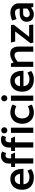

<svg xmlns="http://www.w3.org/2000/svg" viewBox="1686 -2428 755 4168"><g transform="rotate(-90 2064.0 -344.5)"><path d="M482 -213V-237Q482 -308 459.5 -367Q437 -426 389 -462Q341 -498 266 -498Q192 -498 138.5 -466Q85 -434 56.5 -376.5Q28 -319 28 -242Q28 -166 58 -108.5Q88 -51 149 -19.5Q210 12 299 12Q337 12 369 5Q401 -2 428 -15.5Q455 -29 478 -44L444 -126Q408 -107 375.5 -95Q343 -83 301 -83Q249 -83 216.5 -99.5Q184 -116 167.5 -145Q151 -174 146 -213ZM148 -289Q153 -325 167.5 -350Q182 -375 206.5 -388.5Q231 -402 262 -402Q294 -402 316.5 -388.5Q339 -375 353.5 -350Q368 -325 374 -289Z M522 -396H597V0H710V-396H836L800 -481H710V-518Q710 -556 725.5 -579.5Q741 -603 776 -603Q787 -603 800.5 -600Q814 -597 826 -591L857 -676Q848 -683 832.5 -689Q817 -695 800.5 -698.5Q784 -702 768 -702Q714 -702 676 -681Q638 -660 617.5 -622Q597 -584 597 -532V-481H522Z M870 -396H945V0H1058V-396H1184L1148 -481H1058V-518Q1058 -556 1073.5 -579.5Q1089 -603 1124 -603Q1135 -603 1148.5 -600Q1162 -597 1174 -591L1205 -676Q1196 -683 1180.5 -689Q1165 -695 1148.5 -698.5Q1132 -702 1116 -702Q1062 -702 1024 -681Q986 -660 965.5 -622Q945 -584 945 -532V-481H870Z M1376 0V-485H1263V0ZM1318 -563Q1346 -563 1365.5 -582.5Q1385 -602 1385 -630Q1385 -658 1365 -677Q1345 -696 1318 -696Q1290 -696 1271.5 -677Q1253 -658 1253 -630Q1253 -601 1271.5 -582Q1290 -563 1318 -563Z M1843 -116Q1810 -101 1779.5 -92.5Q1749 -84 1711 -84Q1670 -84 1639 -104.5Q1608 -125 1592 -161Q1576 -197 1576 -243Q1577 -288 1593.5 -324Q1610 -360 1641 -381Q1672 -402 1712 -402Q1750 -402 1781 -392.5Q1812 -383 1845 -369L1878 -449Q1855 -465 1823.5 -476Q1792 -487 1762 -492.5Q1732 -498 1712 -498Q1636 -498 1579.5 -466Q1523 -434 1492 -376.5Q1461 -319 1461 -242Q1461 -166 1491.5 -108.5Q1522 -51 1578 -19Q1634 13 1710 13Q1731 13 1761 7.5Q1791 2 1823 -9Q1855 -20 1876 -35Z M2072 0V-485H1959V0ZM2014 -563Q2042 -563 2061.5 -582.5Q2081 -602 2081 -630Q2081 -658 2061 -677Q2041 -696 2014 -696Q1986 -696 1967.5 -677Q1949 -658 1949 -630Q1949 -601 1967.5 -582Q1986 -563 2014 -563Z M2611 -213V-237Q2611 -308 2588.5 -367Q2566 -426 2518 -462Q2470 -498 2395 -498Q2321 -498 2267.5 -466Q2214 -434 2185.5 -376.5Q2157 -319 2157 -242Q2157 -166 2187 -108.5Q2217 -51 2278 -19.5Q2339 12 2428 12Q2466 12 2498 5Q2530 -2 2557 -15.5Q2584 -29 2607 -44L2573 -126Q2537 -107 2504.5 -95Q2472 -83 2430 -83Q2378 -83 2345.5 -99.5Q2313 -116 2296.5 -145Q2280 -174 2275 -213ZM2277 -289Q2282 -325 2296.5 -350Q2311 -375 2335.5 -388.5Q2360 -402 2391 -402Q2423 -402 2445.5 -388.5Q2468 -375 2482.5 -350Q2497 -325 2503 -289Z M2808 0V-339Q2829 -355 2852 -371Q2875 -387 2900.5 -397Q2926 -407 2950 -407Q2990 -407 3007.5 -380Q3025 -353 3025 -305V0H3138V-312Q3138 -366 3122.5 -408.5Q3107 -451 3072 -476Q3037 -501 2977 -501Q2948 -501 2915 -492Q2882 -483 2850.5 -466.5Q2819 -450 2791 -427L2771 -485H2696V0Z M3603 -485H3224L3247 -393H3464L3208 -59L3222 0H3614L3604 -90H3348L3609 -422Z M3773 -143Q3773 -172 3794 -196Q3815 -220 3853 -220H3962V-133Q3936 -107 3906 -92Q3876 -77 3844 -77Q3822 -77 3806 -86.5Q3790 -96 3781.5 -111Q3773 -126 3773 -143ZM3732 -363Q3760 -375 3797.5 -385.5Q3835 -396 3873 -396Q3920 -396 3940 -368.5Q3960 -341 3961 -298V-295H3855Q3775 -294 3725 -255Q3675 -216 3675 -143Q3675 -74 3717 -31Q3759 12 3846 12Q3884 12 3920 -6Q3956 -24 3982 -49L3999 0H4075V-324Q4075 -373 4047.5 -413Q4020 -453 3974 -475.5Q3928 -498 3871 -498Q3851 -498 3818 -492.5Q3785 -487 3753 -477.5Q3721 -468 3702 -455Z"/></g></svg>

Font: Catamaran Thin SemiBold
Style: Regular
Weight: 600
Version: Version 2.000